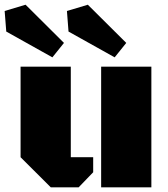

<svg xmlns="http://www.w3.org/2000/svg" viewBox="-42 -805 721 825"><path d="M176.3 0 46.4 -129.4V-518.6H262.2V-129.4H358.4V-64.9L295.9 0ZM392.6 0V-518.6H608.4V0ZM450.7 -558.6 252.4 -669.4 245.6 -757.8 335.4 -784.7 500.5 -620.6ZM183.1 -558.6 -15.1 -669.4 -22 -757.8 67.9 -784.7 232.9 -620.6Z"/></svg>

Font: Black Ops One
Style: Regular
Weight: 400
Designer: James Grieshaber, Eben Sorkin
Foundry: Sorkin Type Co.
Version: Version 1.004; ttfautohint (v1.8.4.7-5d5b)